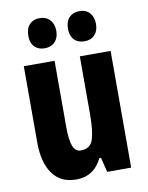

<svg xmlns="http://www.w3.org/2000/svg" viewBox="-86 -819 686 891"><g transform="rotate(-10 257.0 -373.5)"><path d="M461 -550V0H348L331 -69H323Q285 10 201 10Q128 10 90 -43Q52 -96 52 -191V-550H197V-237Q197 -178 208 -148.5Q219 -119 245 -119Q291 -119 303.5 -160Q316 -201 316 -274V-550ZM97 -685Q97 -720 115 -738.5Q133 -757 162 -757Q193 -757 211 -737.5Q229 -718 229 -685Q229 -653 211 -634Q193 -615 162 -615Q133 -615 115 -633Q97 -651 97 -685ZM284 -685Q284 -720 302 -738.5Q320 -757 350 -757Q381 -757 398.5 -737.5Q416 -718 416 -685Q416 -653 398.5 -634Q381 -615 350 -615Q319 -615 301.5 -633.5Q284 -652 284 -685Z"/></g></svg>

Font: Noto Sans Thai ExtCond ExtBd
Style: Regular
Weight: 800
Width: 2
Designer: Monotype Design Team
Foundry: Monotype Imaging Inc.
Version: Version 2.002; ttfautohint (v1.8.4.7-5d5b)